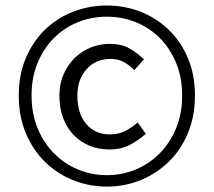

<svg xmlns="http://www.w3.org/2000/svg" viewBox="-20 -673 784 704"><path d="M48.8 -323.2Q48.8 -398.9 74.7 -460Q100.6 -521 144.8 -564Q189 -606.9 247.8 -629.9Q306.6 -652.8 372.1 -652.8Q437 -652.8 495.4 -629.9Q553.7 -606.9 598.4 -564Q643.1 -521 668.9 -460Q694.8 -398.9 694.8 -323.2Q694.8 -246.1 668.9 -184.6Q643.1 -123 598.4 -79.6Q553.7 -36.1 495.4 -12.5Q437 11.2 372.1 11.2Q306.6 11.2 247.8 -12.5Q189 -36.1 144.8 -79.6Q100.6 -123 74.7 -184.6Q48.8 -246.1 48.8 -323.2ZM95.7 -323.2Q95.7 -256.8 117.7 -203.4Q139.6 -149.9 177.2 -111.6Q214.8 -73.2 264.9 -52Q314.9 -30.8 372.1 -30.8Q428.7 -30.8 478.8 -52Q528.8 -73.2 566.4 -111.6Q604 -149.9 626 -203.4Q647.9 -256.8 647.9 -323.2Q647.9 -388.2 626 -441.7Q604 -495.1 566.4 -533Q528.8 -570.8 478.8 -591.3Q428.7 -611.8 372.1 -611.8Q314.9 -611.8 264.9 -591.3Q214.8 -570.8 177.2 -533Q139.6 -495.1 117.7 -441.7Q95.7 -388.2 95.7 -323.2ZM197.8 -323.2Q197.8 -366.2 213.4 -401.1Q229 -436 254.4 -460.9Q279.8 -485.8 313.2 -499Q346.7 -512.2 382.8 -512.2Q424.8 -512.2 454.3 -495.6Q483.9 -479 507.8 -455.1L472.7 -416Q452.6 -436 432.1 -446.5Q411.6 -457 385.7 -457Q331.1 -457 297.4 -419.4Q263.7 -381.8 263.7 -323.2Q263.7 -256.8 296.1 -218.5Q328.6 -180.2 382.8 -180.2Q415 -180.2 439 -192.6Q462.9 -205.1 484.9 -224.1L514.6 -182.1Q486.8 -158.2 455.8 -141.6Q424.8 -125 379.9 -125Q341.8 -125 308.8 -138.4Q275.9 -151.9 250.7 -177.5Q225.6 -203.1 211.7 -239.5Q197.8 -275.9 197.8 -323.2Z"/></svg>

Font: Pyidaungsu
Style: Regular
Weight: 400
Designer: Sun Tun
Foundry: MCF
Version: Version 2.053; ttfautohint (v1.8.2)